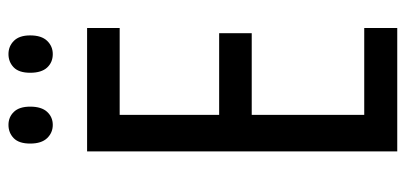

<svg xmlns="http://www.w3.org/2000/svg" viewBox="-266 -668 935 442"><g transform="rotate(-90 201.0 -447.5)"><path d="M357 0H73V-714H357V-639H157V-410H345V-335H157V-76H357ZM91 -845Q91 -871 103.5 -883Q116 -895 134 -895Q152 -895 164 -882.5Q176 -870 176 -845Q176 -819 164 -806Q152 -793 134 -793Q116 -793 103.5 -806Q91 -819 91 -845ZM254 -845Q254 -871 266.5 -883Q279 -895 297 -895Q315 -895 327.5 -882.5Q340 -870 340 -845Q340 -819 327.5 -806Q315 -793 297 -793Q278 -793 266 -806Q254 -819 254 -845Z"/></g></svg>

Font: Noto Sans Georgian ExtraCondensed
Style: Regular
Weight: 400
Width: 2
Designer: Monotype Design Team, Akaki Razmadze
Foundry: Google LLC
Version: Version 2.005; ttfautohint (v1.8.4.7-5d5b)